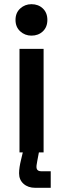

<svg xmlns="http://www.w3.org/2000/svg" viewBox="-20 -727 301 916"><path d="M73 0V-494H188V0ZM130 -557Q99 -557 76.5 -577.5Q54 -598 54 -632Q54 -666 76.5 -686.5Q99 -707 130 -707Q163 -707 184.5 -686.5Q206 -666 206 -632Q206 -598 184.5 -577.5Q163 -557 130 -557ZM148 169Q114 169 92.5 150Q71 131 71 100Q71 86 73.5 69.5Q76 53 80 37L93 -18H169L158 40Q157 48 155.5 55Q154 62 154 69Q154 90 177 90H222V169Z"/></svg>

Font: Space Grotesk Light SemiBold
Style: Regular
Weight: 600
Version: Version 2.000